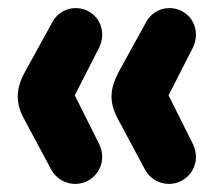

<svg xmlns="http://www.w3.org/2000/svg" viewBox="-20 -498 545 475"><path d="M166 -43C203.1 -43 232.9 -73.2 232.9 -109.9C232.9 -121.1 230 -130.9 226.1 -140.1L165 -262.2L226.1 -381.8C230 -391.1 232.9 -400.9 232.9 -412.1C232.9 -449.2 204.1 -478 167 -478C143.1 -478 121.1 -464.8 109.9 -443.8L41 -318.8C29.8 -297.9 23.9 -278.8 23.9 -258.8C23.9 -241.2 28.8 -223.1 40 -203.1L106.9 -78.1C118.2 -57.1 141.1 -43 166 -43ZM397.9 -43C435.1 -43 464.8 -73.2 464.8 -109.9C464.8 -121.1 461.9 -130.9 458 -140.1L397 -262.2L458 -381.8C461.9 -391.1 464.8 -400.9 464.8 -412.1C464.8 -449.2 436 -478 398.9 -478C375 -478 353 -464.8 341.8 -443.8L272.9 -318.8C262.2 -297.9 255.9 -278.8 255.9 -258.8C255.9 -241.2 261.2 -223.1 272 -203.1L338.9 -78.1C350.1 -57.1 373 -43 397.9 -43Z"/></svg>

Font: Jellee Bold
Style: Regular
Weight: 700
Designer: Alfredo Marco Pradil
Foundry: Hanken Design Co.
Version: Version 1.223;hotconv 1.0.109;makeotfexe 2.5.65596